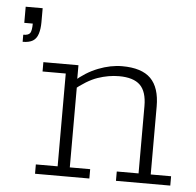

<svg xmlns="http://www.w3.org/2000/svg" viewBox="-46 -630 689 676"><g transform="rotate(5 298.5 -291.5)"><path d="M18 -459V-484Q37 -484 42.5 -493Q48 -502 48 -526H18V-583H78V-534Q78 -510 72.5 -492.5Q67 -475 54 -467Q41 -459 18 -459ZM102 0V-33H179V-361H97V-394H221V-340L209 -336Q247 -370 290.5 -387Q334 -404 375 -404Q444 -404 476 -372Q508 -340 508 -273V-33H580V0H388V-33H465V-271Q465 -322 441.5 -345Q418 -368 367 -368Q330 -368 292 -355Q254 -342 208 -304L222 -329V-33H294V0Z"/></g></svg>

Font: Rokkitt ExtraLight
Style: Regular
Weight: 250
Version: Version 3.103